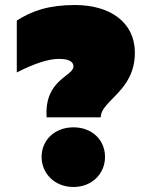

<svg xmlns="http://www.w3.org/2000/svg" viewBox="-20 -736 596 766"><path d="M166 -268H382C382 -335 518 -372 518 -525C518 -650 416 -716 279 -716C174 -716 106 -692 47 -654V-447C120 -484 174 -501 215 -501C249 -501 273 -493 273 -471C273 -431 156 -419 166 -268ZM273 10C348 10 399 -44 399 -110C399 -177 348 -228 273 -228C198 -228 146 -177 146 -110C146 -44 198 10 273 10Z"/></svg>

Font: Chess Sans Black
Style: Regular
Weight: 900
Designer: Wolf Bōese
Foundry: Wolf Bōese
Version: Version 7.223;Glyphs 3.3 (3306)